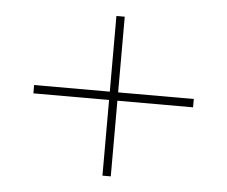

<svg xmlns="http://www.w3.org/2000/svg" viewBox="-41 -629 651 551"><g transform="rotate(5 285.0 -353.0)"><path d="M297 -365H515V-341H297V-123H273V-341H55V-365H273V-583H297Z"/></g></svg>

Font: Noto Sans Armenian Thin
Style: Regular
Weight: 250
Version: Version 2.007